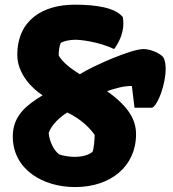

<svg xmlns="http://www.w3.org/2000/svg" viewBox="-20 -777 729 807"><path d="M33.7 -203.6C33.7 -64.5 160.6 9.3 295.4 9.3C445.8 9.3 551.8 -78.1 551.8 -212.9C551.8 -272 522.5 -327.6 429.7 -394C465.8 -405.8 502 -416.5 534.2 -415.5L545.4 -324.2H619.6C644 -335.4 676.3 -423.3 676.3 -487.8C676.3 -505.4 673.8 -521.5 668 -533.7C661.1 -547.4 618.7 -570.8 583 -570.8C529.8 -570.8 366.2 -497.1 320.3 -467.8L315.9 -464.8C279.3 -487.3 241.7 -515.6 226.6 -544.4C226.6 -560.1 229.5 -587.9 236.3 -597.7C252.4 -605.5 274.9 -609.9 297.4 -609.9C316.9 -609.9 392.1 -602.5 460 -570.8C483.4 -604 498.5 -639.6 498.5 -678.7C498.5 -687.5 497.6 -696.3 496.1 -705.6C463.4 -744.6 386.2 -757.3 293.9 -757.3C163.6 -757.3 52.7 -695.8 52.7 -545.4C52.7 -467.8 114.7 -404.3 159.2 -376.5C99.6 -339.4 33.7 -296.4 33.7 -203.6ZM229 -127.9C205.1 -145 187 -186 184.6 -217.8C196.3 -253.4 233.4 -286.1 262.7 -304.2C318.4 -277.8 356 -241.2 377.9 -210C377.9 -194.8 375 -151.4 368.7 -138.7C349.6 -123.5 322.3 -117.7 294.9 -117.7C270.5 -117.7 246.6 -122.1 229 -127.9Z"/></svg>

Font: Kavoon
Style: Regular
Weight: 400
Designer: Viktoriya Grabowska
Foundry: Viktoriya Grabowska
Version: Version 1.002